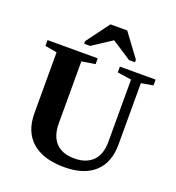

<svg xmlns="http://www.w3.org/2000/svg" viewBox="-154 -991 1029 1121"><g transform="rotate(20 361.0 -430.0)"><path d="M409 -60Q482 -60 523 -101Q563 -141 563 -221V-606L476 -619V-655H698V-619L624 -606V-225Q624 -112 558 -52Q492 8 371 8Q240 8 170 -53Q100 -114 100 -230V-607L26 -620V-656H338V-620L254 -607V-223Q254 -144 293 -102Q332 -60 409 -60ZM234 -709V-725L340 -868H444L550 -725V-709H513L392 -788L271 -709Z"/></g></svg>

Font: Libra Serif Modern
Style: Bold
Weight: 700
Designer: Stefan Peev, Context Ltd
Foundry: Ascender Corporation
Version: Version 1.000